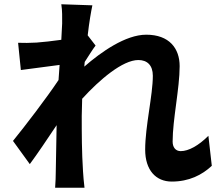

<svg xmlns="http://www.w3.org/2000/svg" viewBox="-20 -831 1040 902"><path d="M272 -721 268 -644C225 -638 181 -633 152 -631C117 -629 94 -629 65 -630L78 -502L260 -526L255 -455C199 -371 98 -239 41 -169L120 -60C155 -107 204 -180 246 -243L242 -23C242 -7 241 28 239 51H377C374 28 371 -8 370 -26C364 -120 364 -204 364 -286L366 -367C448 -457 556 -549 630 -549C672 -549 698 -524 698 -475C698 -384 662 -237 662 -128C662 -32 712 22 787 22C868 22 929 -9 975 -52L959 -193C913 -147 866 -121 829 -121C804 -121 791 -140 791 -166C791 -269 824 -416 824 -520C824 -604 775 -668 667 -668C570 -668 455 -587 376 -518L378 -540C395 -566 415 -599 429 -617L392 -665C399 -727 408 -778 414 -806L268 -811C273 -780 272 -750 272 -721Z"/></svg>

Font: Noto Sans Mono CJK TC
Style: Bold
Weight: 700
Designer: Ryoko NISHIZUKA 西塚涼子 (kana, bopomofo & ideographs); Paul D. Hunt (Latin, Greek & Cyrillic); Sandoll Communications 산돌커뮤니
Foundry: Adobe
Version: Version 2.004;hotconv 1.0.118;makeotfexe 2.5.65603